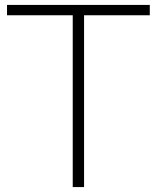

<svg xmlns="http://www.w3.org/2000/svg" viewBox="-20 -760 637 780"><path d="M275.5 0V-698H8.5V-740H588.5V-698H321.5V0Z"/></svg>

Font: Encode Sans SemiExpanded SemiExpanded ExtraLight
Style: Regular
Weight: 200
Width: 6
Designer: Multiple Designers
Foundry: Impallari Type
Version: Version 3.000; ttfautohint (v1.8.3) -l 8 -r 50 -G 200 -x 14 